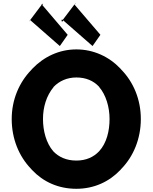

<svg xmlns="http://www.w3.org/2000/svg" viewBox="-20 -1155 952 1197"><path d="M452 -1134C451 -1133 446 -1125 445 -1126L451 -1135ZM164 -1022C164 -1023 163 -1032 164 -1032L165 -1022ZM249 -1130C248 -1125 239 -1124 239 -1130L249 -1131ZM372 -1032H364V-1022H373V-1029L557 -868L606 -938L444 -1127ZM168 -1030 353 -868 402 -938 241 -1127ZM314 -613 315 -614C349 -649 397 -672 456 -672C515 -672 562 -652 597 -615L598 -614V-613C641 -563 663 -487 663 -413C663 -339 645 -263 598 -212C564 -176 517 -154 456 -154C394 -154 346 -176 312 -212C268 -263 248 -339 248 -413C248 -486 269 -558 314 -612ZM173 -103 180 -95C249 -22 343 22 456 22C566 22 661 -22 731 -96L737 -103C812 -180 858 -290 858 -413C858 -535 812 -643 737 -720L731 -727C660 -802 563 -847 456 -847C350 -847 254 -802 182 -727L175 -719C100 -642 53 -534 53 -413C53 -290 98 -181 173 -103ZM180 -98H179Z"/></svg>

Font: Hussar Woodtype
Style: SeBd
Weight: 900
Foundry: Cannot Into Space Fonts
Version: Version 1.07